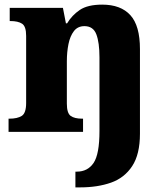

<svg xmlns="http://www.w3.org/2000/svg" viewBox="-20 -570 720 830"><path d="M306 240V172H312Q359 172 384.5 134.5Q410 97 410 -4V-322Q410 -386 396.5 -421.5Q383 -457 345 -457Q316 -457 299.5 -435.5Q283 -414 276 -379.5Q269 -345 269 -305V-122Q269 -81 285.5 -69Q302 -57 335 -57H339V0H17V-57H21Q55 -57 74 -69Q93 -81 93 -125V-415Q93 -456 75.5 -467.5Q58 -479 25 -479H22V-536H252L265 -469H270Q291 -504 325 -527Q359 -550 422 -550Q502 -550 543.5 -504.5Q585 -459 585 -358V8Q585 97 551.5 148Q518 199 460 219.5Q402 240 327 240Z"/></svg>

Font: Noto Serif Georgian ExtraBold
Style: Regular
Weight: 800
Designer: Monotype Design Team, Akaki Razmadze
Foundry: Google LLC
Version: Version 2.003; ttfautohint (v1.8.4.7-5d5b)